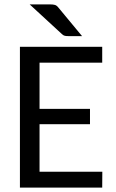

<svg xmlns="http://www.w3.org/2000/svg" viewBox="-20 -855 528 875"><path d="M70.8 0ZM445.8 -641.6V-569.3H160.2V-358.9H390.1V-289.1H160.2V-72.3H446.3L445.8 0H70.8V-641.6ZM207 -835Q222.2 -835 230.5 -832.5Q238.8 -830.1 247.1 -819.3L354 -690.4H292.5Q282.2 -690.4 275.9 -691.7Q269.5 -692.9 262.7 -699.2L115.2 -835Z"/></svg>

Font: Carlito
Style: Regular
Weight: 400
Designer: Lukasz Dziedzic
Foundry: tyPoland Lukasz Dziedzic
Version: Version 1.103; Beta1; all basic design good, some composites